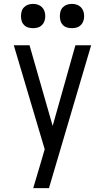

<svg xmlns="http://www.w3.org/2000/svg" viewBox="-20 -753 540 988"><path d="M151 215Q160 185 169 154.5Q178 124 187 94L210 15L51 -520H132L251 -105L368 -520H449L232 215ZM350 -608Q337 -608 325 -611.5Q313 -615 304 -624Q295 -633 291.5 -645Q288 -657 288 -670Q288 -683 291.5 -695Q295 -707 304 -716Q313 -725 325 -729Q337 -733 350 -733Q363 -733 375 -729Q387 -725 396 -716Q405 -707 409 -695Q413 -683 413 -670Q413 -657 409 -645Q405 -633 396 -624Q387 -615 375 -611.5Q363 -608 350 -608ZM150 -608Q137 -608 125 -611.5Q113 -615 104 -624Q95 -633 91.5 -645Q88 -657 88 -670Q88 -683 91.5 -695Q95 -707 104 -716Q113 -725 125 -729Q137 -733 150 -733Q163 -733 175 -729Q187 -725 196 -716Q205 -707 209 -695Q213 -683 213 -670Q213 -657 209 -645Q205 -633 196 -624Q187 -615 175 -611.5Q163 -608 150 -608Z"/></svg>

Font: Iosevka Term
Style: Regular
Weight: 400
Monospace: yes
Designer: Belleve Invis
Foundry: Belleve Invis
Version: Version 30.0.1